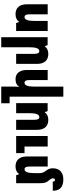

<svg xmlns="http://www.w3.org/2000/svg" viewBox="1006 -1806 1040 3092"><g transform="rotate(90 1526.0 -260.0)"><path d="M479 -508H317V-292C317 -184 296 -135 254 -135C224 -135 211 -163 211 -209V-508H49V-172C49 -54 107 10 209 10C265 10 308 -11 331 -47H334L351 0H479Z M579 240H741V-216C741 -324 762 -373 804 -373C834 -373 847 -345 847 -295V0H1009V-336C1009 -454 951 -518 849 -518C793 -518 750 -497 727 -461H724L707 -507H579Z M1537 105V-760H1375V-292C1375 -184 1354 -135 1312 -135C1282 -135 1269 -163 1269 -213V-508H1107V-172C1107 -54 1165 10 1254 10C1317 10 1353 -11 1376 -47H1379C1377 -25 1375 -2 1375 20V240H1643V105Z M1641 0H1803V-220C1803 -324 1824 -373 1866 -373C1896 -373 1909 -345 1909 -299V0H2071V-336C2071 -454 2013 -518 1911 -518C1855 -518 1812 -497 1789 -461H1786L1769 -507H1641ZM2170 0H2446V-135H2340V-508H2170Z M2930 -387C2930 -455 2918 -490 2894 -517C2863 -553 2852 -572 2852 -594C2852 -612 2859 -625 2878 -625C2896 -625 2904 -614 2904 -590H3052C3052 -701 2995 -760 2869 -760C2775 -760 2690 -715 2690 -590C2690 -547 2702 -516 2735 -472C2758 -442 2768 -417 2768 -376V-292C2768 -184 2747 -135 2705 -135C2675 -135 2662 -163 2662 -213V-508H2500V-172C2500 -54 2558 10 2660 10C2716 10 2759 -11 2782 -47H2785L2802 0H2930Z"/></g></svg>

Font: Noto Sans Armenian ExtraCondensed Black
Style: Regular
Weight: 900
Width: 2
Designer: Monotype Design Team
Foundry: Monotype Imaging Inc.
Version: Version 2.008